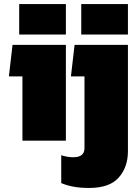

<svg xmlns="http://www.w3.org/2000/svg" viewBox="-20 -696 693 950"><path d="M75 -525V-676H306V-525ZM382 -525V-676H613V-525ZM421 234Q378 234 345 228Q312 222 283 210V72Q313 82 343 82Q398 82 398 37V-318H331L349 -474H613V52Q613 131 567.5 182.5Q522 234 421 234ZM91 0V-318H24L42 -474H306V0Z"/></svg>

Font: Kanit ExtraBold
Style: Regular
Weight: 800
Designer: Katatrad Team
Foundry: CadsonDemak
Version: Version 2.000; ttfautohint (v1.8.3)